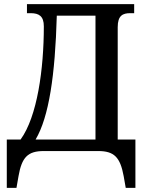

<svg xmlns="http://www.w3.org/2000/svg" viewBox="-20 -734 703 933"><path d="M13 179H60L70 122C86 30 115 0 193 0H457C535 0 564 30 581 122L591 179H638V-56H552V-602C552 -659 577 -670 613 -670H632V-714H111V-670H129C170 -670 193 -655 193 -606C193 -398 161 -167 80 -56H13ZM153 -56C218 -166 248 -369 256 -658H444V-56Z"/></svg>

Font: Noto Serif Condensed Medium
Style: Regular
Weight: 500
Width: 3
Designer: Monotype Design Team
Foundry: Monotype Imaging Inc.
Version: Version 2.015